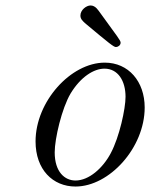

<svg xmlns="http://www.w3.org/2000/svg" viewBox="-20 -671 551 702"><path d="M274 -614C274 -601 283 -594 290 -587C382 -510 396 -499 404 -499C411 -499 421 -505 421 -515C421 -524 408 -538 347 -623C340 -632 330 -651 311 -651C296 -651 274 -635 274 -614ZM110 -154C110 -51 173 11 256 11C380 11 509 -131 509 -278C509 -373 450 -442 363 -442C239 -442 110 -300 110 -154ZM180 -114C180 -164 206 -275 238 -329C275 -390 323 -420 362 -420C411 -420 439 -376 439 -317C439 -274 417 -171 385 -111C356 -56 305 -11 256 -11C217 -11 180 -42 180 -114Z"/></svg>

Font: CMU Serif
Style: Italic
Weight: 500
Italic angle: -14.04°
Version: Version 0.7.0